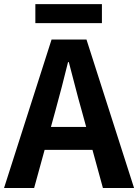

<svg xmlns="http://www.w3.org/2000/svg" viewBox="-24 -938 689 958"><path d="M-3.8 0H146.3L252.5 -385.9C274.1 -462.9 295.4 -547.1 315.4 -627.9H319.4C341 -548.6 361.3 -462.9 383.7 -385.9L489.5 0H644.9L407.5 -740.8H233.3ZM143.3 -190.1H495.4V-304.8H143.3ZM152.4 -822.6H484.5V-917.5H152.4Z"/></svg>

Font: Source Han Sans JP VF
Style: Regular
Weight: 250
Designer: Ryoko NISHIZUKA 西塚涼子 (kana, bopomofo & ideographs); Paul D. Hunt (Latin, Greek & Cyrillic); Sandoll Communications 산돌커뮤니
Foundry: Adobe
Version: Version 2.004;hotconv 1.0.118;makeotfexe 2.5.65603